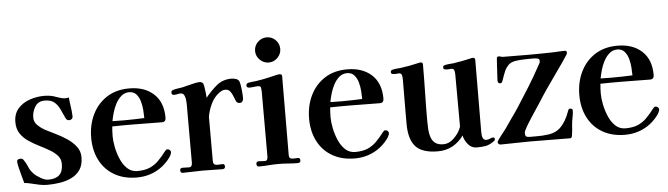

<svg xmlns="http://www.w3.org/2000/svg" viewBox="-48 -969 4073 1170"><g transform="rotate(-5 1988.5 -384.5)"><path d="M422 -147Q422 -184 400 -212.5Q378 -241 345 -263Q312 -285 276.5 -302Q241 -319 214 -333Q192 -345 171 -365Q150 -385 150 -413Q150 -448 169 -479Q188 -510 228 -510Q266 -510 286.5 -493Q307 -476 319.5 -449.5Q332 -423 345 -394Q349 -386 353.5 -382Q358 -378 368 -378Q377 -378 383.5 -384.5Q390 -391 389 -401V-404Q388 -432 383.5 -460Q379 -488 377 -516Q365 -513 352 -513Q343 -513 327.5 -517.5Q312 -522 303 -525Q284 -533 265 -536Q246 -539 226 -539Q182 -539 138.5 -524Q95 -509 67 -477Q39 -445 39 -394Q39 -353 58 -324.5Q77 -296 106.5 -276Q136 -256 169 -239.5Q202 -223 231.5 -206Q261 -189 280 -168Q299 -147 299 -116Q299 -70 276.5 -49Q254 -28 209 -28Q188 -28 161.5 -43.5Q135 -59 121 -74Q102 -94 93 -117Q84 -140 69 -161Q63 -170 51 -170Q43 -170 36 -167Q29 -164 29 -153Q29 -142 35.5 -115.5Q42 -89 49.5 -61.5Q57 -34 61 -20Q72 -20 83 -17.5Q94 -15 104 -13Q128 -7 152 -2Q176 3 201 3Q239 3 277.5 -3Q316 -9 349 -25Q382 -41 402 -70.5Q422 -100 422 -147Z M824 -351Q760 -348 695 -348Q679 -348 662.5 -348.5Q646 -349 629 -349Q633 -371 641 -399.5Q649 -428 663 -454.5Q677 -481 697.5 -498.5Q718 -516 745 -516Q773 -516 789 -498Q805 -480 812.5 -453.5Q820 -427 822 -399Q824 -371 824 -351ZM968 -130Q968 -138 961.5 -143.5Q955 -149 948 -149Q943 -149 939.5 -146.5Q936 -144 933 -140Q908 -107 884 -83Q860 -59 829.5 -46Q799 -33 754 -33Q718 -33 693 -56.5Q668 -80 652.5 -116Q637 -152 629.5 -190Q622 -228 622 -256Q622 -287 625 -317Q657 -318 689 -318Q721 -318 753 -318Q797 -318 841 -317Q885 -316 929 -316Q953 -316 953 -342Q953 -437 897 -488Q841 -539 748 -539Q667 -539 609.5 -501.5Q552 -464 521.5 -400.5Q491 -337 491 -259Q491 -181 522 -121Q553 -61 611 -27.5Q669 6 748 6Q836 6 903 -45Q918 -56 937 -76.5Q956 -97 963 -113Q965 -116 966.5 -121.5Q968 -127 968 -130Z M1434 -419Q1434 -439 1431 -468.5Q1428 -498 1423 -517Q1419 -533 1403.5 -538.5Q1388 -544 1374 -544Q1320 -544 1282 -512Q1244 -480 1213 -441Q1213 -449 1211 -468Q1209 -487 1206 -505.5Q1203 -524 1200 -529Q1193 -540 1178 -540Q1167 -540 1146.5 -535.5Q1126 -531 1105 -525.5Q1084 -520 1071 -517Q1057 -514 1042 -512.5Q1027 -511 1013 -506Q1002 -502 1002 -491Q1002 -476 1017 -476Q1028 -476 1037.5 -478.5Q1047 -481 1057 -481Q1072 -481 1078.5 -469Q1085 -457 1087 -442Q1089 -427 1089 -416Q1089 -397 1089 -378Q1089 -359 1089 -340Q1089 -269 1089 -197Q1089 -125 1089 -54Q1089 -44 1085 -36Q1081 -28 1069 -28Q1059 -28 1049.5 -28.5Q1040 -29 1030 -29Q1014 -29 1014 -14Q1014 -9 1017 -3.5Q1020 2 1027 2Q1059 2 1090 0.5Q1121 -1 1152 -1Q1182 -1 1212 0Q1242 1 1272 1Q1288 1 1288 -15Q1288 -30 1274 -30Q1263 -30 1249.5 -28.5Q1236 -27 1226.5 -32Q1217 -37 1217 -54V-177Q1217 -214 1217 -251Q1217 -288 1217 -325V-324Q1223 -363 1242.5 -403.5Q1262 -444 1294 -466Q1302 -472 1311 -476Q1320 -480 1330 -480Q1349 -480 1359.5 -467Q1370 -454 1376.5 -436.5Q1383 -419 1389 -406Q1395 -392 1412 -392Q1423 -392 1428.5 -400.5Q1434 -409 1434 -419Z M1749 -12Q1749 -27 1735 -27Q1722 -27 1709.5 -26Q1697 -25 1689 -29.5Q1681 -34 1681 -52Q1681 -172 1682 -292.5Q1683 -413 1683 -533Q1683 -545 1668 -545Q1666 -545 1663 -544.5Q1660 -544 1657 -544Q1623 -536 1589.5 -528.5Q1556 -521 1521 -516Q1510 -515 1497.5 -513.5Q1485 -512 1474 -510Q1461 -506 1461 -493Q1461 -486 1466.5 -483Q1472 -480 1478 -480Q1492 -480 1506 -482Q1520 -484 1533 -484Q1547 -484 1549 -471.5Q1551 -459 1551 -449V-52Q1551 -42 1547.5 -34Q1544 -26 1532 -26Q1523 -26 1514 -27Q1505 -28 1495 -28Q1480 -28 1480 -12Q1480 -7 1483 -1.5Q1486 4 1493 4Q1523 4 1553.5 1.5Q1584 -1 1614 -1Q1644 -1 1674 1.5Q1704 4 1733 4Q1749 4 1749 -12ZM1686 -699Q1686 -731 1663.5 -753.5Q1641 -776 1609 -776Q1578 -776 1555 -753.5Q1532 -731 1532 -699Q1532 -668 1555 -645Q1578 -622 1609 -622Q1641 -622 1663.5 -645Q1686 -668 1686 -699Z M2157 -351Q2093 -348 2028 -348Q2012 -348 1995.5 -348.5Q1979 -349 1962 -349Q1966 -371 1974 -399.5Q1982 -428 1996 -454.5Q2010 -481 2030.5 -498.5Q2051 -516 2078 -516Q2106 -516 2122 -498Q2138 -480 2145.5 -453.5Q2153 -427 2155 -399Q2157 -371 2157 -351ZM2301 -130Q2301 -138 2294.5 -143.5Q2288 -149 2281 -149Q2276 -149 2272.5 -146.5Q2269 -144 2266 -140Q2241 -107 2217 -83Q2193 -59 2162.5 -46Q2132 -33 2087 -33Q2051 -33 2026 -56.5Q2001 -80 1985.5 -116Q1970 -152 1962.5 -190Q1955 -228 1955 -256Q1955 -287 1958 -317Q1990 -318 2022 -318Q2054 -318 2086 -318Q2130 -318 2174 -317Q2218 -316 2262 -316Q2286 -316 2286 -342Q2286 -437 2230 -488Q2174 -539 2081 -539Q2000 -539 1942.5 -501.5Q1885 -464 1854.5 -400.5Q1824 -337 1824 -259Q1824 -181 1855 -121Q1886 -61 1944 -27.5Q2002 6 2081 6Q2169 6 2236 -45Q2251 -56 2270 -76.5Q2289 -97 2296 -113Q2298 -116 2299.5 -121.5Q2301 -127 2301 -130Z M2941 -37Q2941 -41 2938.5 -44.5Q2936 -48 2931 -48Q2923 -48 2912 -42.5Q2901 -37 2890 -37Q2876 -37 2870 -46.5Q2864 -56 2863 -68.5Q2862 -81 2862 -91Q2862 -201 2863 -310.5Q2864 -420 2864 -529Q2864 -542 2849 -542Q2846 -542 2843.5 -541.5Q2841 -541 2838 -540Q2783 -527 2727 -519Q2715 -518 2702 -517Q2689 -516 2678 -513Q2672 -512 2668.5 -509Q2665 -506 2665 -498Q2665 -489 2673.5 -487Q2682 -485 2689 -485Q2696 -485 2702 -486Q2708 -487 2714 -487Q2729 -487 2732 -474Q2735 -461 2735 -450Q2735 -371 2735.5 -291.5Q2736 -212 2736 -132Q2736 -131 2733 -123.5Q2730 -116 2729 -114Q2716 -86 2688 -59.5Q2660 -33 2626 -33Q2594 -33 2576 -47Q2558 -61 2550.5 -84Q2543 -107 2541.5 -133.5Q2540 -160 2540 -184Q2540 -270 2542 -356.5Q2544 -443 2544 -529Q2544 -542 2530 -542Q2525 -542 2519 -540Q2461 -526 2406 -519Q2395 -518 2382 -517Q2369 -516 2358 -513Q2352 -512 2348.5 -509Q2345 -506 2345 -498Q2345 -489 2354 -487Q2363 -485 2370 -485Q2376 -485 2381.5 -486Q2387 -487 2393 -487Q2408 -487 2411 -474Q2414 -461 2414 -450Q2414 -398 2413.5 -346.5Q2413 -295 2413 -243V-176Q2413 -82 2453 -37.5Q2493 7 2589 7Q2639 7 2678.5 -14.5Q2718 -36 2747 -76Q2752 -48 2773.5 -22Q2795 4 2826 4Q2858 4 2881 0Q2904 -4 2931 -23Q2941 -29 2941 -37Z M3429 -171Q3429 -178 3423 -180Q3417 -182 3412 -182Q3406 -182 3403.5 -176.5Q3401 -171 3399 -166Q3391 -141 3376 -115Q3361 -89 3341 -69Q3313 -43 3271 -37Q3229 -31 3193 -32H3157Q3140 -32 3133 -36Q3126 -40 3126 -59Q3126 -68 3140 -92.5Q3154 -117 3173.5 -147Q3193 -177 3210 -202.5Q3227 -228 3234 -239Q3262 -284 3293 -328Q3324 -372 3354 -415Q3371 -439 3388 -463Q3405 -487 3420 -511Q3424 -516 3424 -523Q3424 -536 3414 -536Q3397 -536 3379.5 -535Q3362 -534 3345 -533Q3304 -532 3263 -531.5Q3222 -531 3181 -531Q3146 -531 3108.5 -531.5Q3071 -532 3035 -532Q3028 -532 3021 -534.5Q3014 -537 3007 -537Q2997 -537 2996 -527Q2995 -517 2994.5 -506Q2994 -495 2993 -484Q2992 -462 2990.5 -439.5Q2989 -417 2988 -394V-391Q2988 -373 3003 -373Q3011 -373 3014.5 -379Q3018 -385 3020 -392Q3025 -406 3029.5 -419.5Q3034 -433 3040 -446Q3052 -470 3067 -483.5Q3082 -497 3110 -501Q3130 -504 3152 -505Q3174 -506 3194 -506Q3205 -506 3217 -506Q3229 -506 3239 -504Q3255 -502 3255 -488Q3255 -481 3252 -474.5Q3249 -468 3245 -462Q3211 -399 3172.5 -337Q3134 -275 3095 -215Q3076 -186 3055.5 -158Q3035 -130 3016 -101Q3013 -96 3003.5 -84Q2994 -72 2983 -58Q2972 -44 2964 -32.5Q2956 -21 2956 -18Q2956 -11 2961 -6Q2966 -1 2973 -1Q3017 -1 3061 -2.5Q3105 -4 3148 -4Q3210 -4 3272.5 -3Q3335 -2 3397 -2Q3409 -2 3410 -14Q3413 -29 3415 -51Q3417 -73 3418 -89Q3420 -109 3424.5 -130Q3429 -151 3429 -171Z M3810 -351Q3746 -348 3681 -348Q3665 -348 3648.5 -348.5Q3632 -349 3615 -349Q3619 -371 3627 -399.5Q3635 -428 3649 -454.5Q3663 -481 3683.5 -498.5Q3704 -516 3731 -516Q3759 -516 3775 -498Q3791 -480 3798.5 -453.5Q3806 -427 3808 -399Q3810 -371 3810 -351ZM3954 -130Q3954 -138 3947.5 -143.5Q3941 -149 3934 -149Q3929 -149 3925.5 -146.5Q3922 -144 3919 -140Q3894 -107 3870 -83Q3846 -59 3815.5 -46Q3785 -33 3740 -33Q3704 -33 3679 -56.5Q3654 -80 3638.5 -116Q3623 -152 3615.5 -190Q3608 -228 3608 -256Q3608 -287 3611 -317Q3643 -318 3675 -318Q3707 -318 3739 -318Q3783 -318 3827 -317Q3871 -316 3915 -316Q3939 -316 3939 -342Q3939 -437 3883 -488Q3827 -539 3734 -539Q3653 -539 3595.5 -501.5Q3538 -464 3507.5 -400.5Q3477 -337 3477 -259Q3477 -181 3508 -121Q3539 -61 3597 -27.5Q3655 6 3734 6Q3822 6 3889 -45Q3904 -56 3923 -76.5Q3942 -97 3949 -113Q3951 -116 3952.5 -121.5Q3954 -127 3954 -130Z"/></g></svg>

Font: UoqMunThenKhung
Style: Regular
Weight: 400
Designer: Font-Kai, 金井和夫, 宇文滿月
Foundry: Kazuo Kanai, Moonlit Owen
Version: Version 1.197